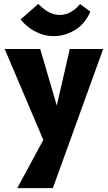

<svg xmlns="http://www.w3.org/2000/svg" viewBox="-20 -679 556 988"><path d="M225 93 4 -427H187L288 -82ZM339 -427H511L252 289H69L253 -52ZM256 -493Q209 -493 164 -515.5Q119 -538 86 -579L177 -659Q206 -629 233.5 -615.5Q261 -602 286 -602Q314 -602 341 -615.5Q368 -629 392 -658L445 -619Q417 -555 365 -524Q313 -493 256 -493Z"/></svg>

Font: Ysabeau Office Black
Style: Regular
Weight: 900
Designer: Christian Thalmann (Catharsis Fonts)
Version: Version 2.001;gftools[0.9.30]; featfreeze: tnum,lnum,ss02